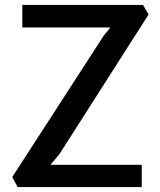

<svg xmlns="http://www.w3.org/2000/svg" viewBox="-20 -763 654 783"><path d="M52 0 30 -41 402 -616 430 -651H71V-743H563L586 -704L222 -134L186 -91H558V0Z"/></svg>

Font: Tracken
Style: Regular
Weight: 400
Designer: Eben Sorkin
Foundry: Eben Sorkin
Version: Version 2.001